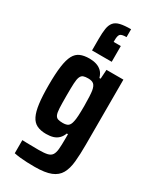

<svg xmlns="http://www.w3.org/2000/svg" viewBox="-246 -865 941 1140"><g transform="rotate(30 225.0 -295.0)"><path d="M205 202Q178 202 152.5 201Q127 200 104.5 197.5Q82 195 63 191V101Q78 102 94.5 102Q111 102 130.5 102.5Q150 103 176 103Q214 103 235 98Q256 93 265.5 78.5Q275 64 277.5 37.5Q280 11 280 -32V-65H272Q264 -43 249.5 -28.5Q235 -14 214.5 -7.5Q194 -1 166 -1Q128 -1 102.5 -13.5Q77 -26 62.5 -55.5Q48 -85 41.5 -134.5Q35 -184 35 -259Q35 -338 42 -389Q49 -440 64 -468Q79 -496 104.5 -507Q130 -518 167 -518Q192 -518 213.5 -511.5Q235 -505 251 -490Q267 -475 275 -447H283L287 -510H403V-64Q403 3 398 53.5Q393 104 374.5 137Q356 170 316 186Q276 202 205 202ZM219 -107Q244 -107 256 -116Q268 -125 273 -149Q277 -164 278.5 -191.5Q280 -219 280 -259Q280 -294 278.5 -321.5Q277 -349 275 -361Q270 -390 257.5 -401Q245 -412 219 -412Q198 -412 186 -407.5Q174 -403 167.5 -388Q161 -373 159.5 -342.5Q158 -312 158 -259Q158 -205 159.5 -174Q161 -143 167.5 -129Q174 -115 186.5 -111Q199 -107 219 -107ZM155 -567V-646Q155 -689 159.5 -717Q164 -745 178 -762Q192 -779 220 -785.5Q248 -792 293 -792V-738Q259 -738 250 -727.5Q241 -717 241 -688V-675H290V-567Z"/></g></svg>

Font: Saira Condensed
Style: Bold
Weight: 700
Width: 3
Designer: Hector Gatti with collaboration of the Omnibus-Type team
Foundry: Omnibus-Type
Version: Version 1.101